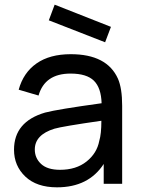

<svg xmlns="http://www.w3.org/2000/svg" viewBox="-20 -787 603 822"><path d="M455 -672 430 -606 189 -700 214 -767ZM485 -450Q503 -409 503 -334V0H424V-85Q359 15 224 15Q137 15 88.5 -31Q40 -77 40 -146Q40 -266 173 -305Q226 -319 415 -345Q413 -411 382 -441.5Q351 -472 282 -472Q172 -472 145 -378L60 -403Q80 -476 136.5 -515.5Q193 -555 283 -555Q438 -555 485 -450ZM237 -60Q306 -60 350.5 -95.5Q395 -131 405 -184Q414 -213 414 -270Q247 -246 213 -236Q129 -210 129 -147Q129 -110 156 -85Q183 -60 237 -60Z"/></svg>

Font: Manrope Medium
Style: Medium
Weight: 500
Designer: Mikhail Sharanda
Foundry: Mikhail Sharanda
Version: Version 4.000;hotconv 1.0.109;makeotfexe 2.5.65596